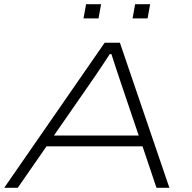

<svg xmlns="http://www.w3.org/2000/svg" viewBox="-25 -888 907 908"><path d="M-5 0 470 -686H542L776 0H715L649 -196H195L59 0ZM230 -247H631L548 -492Q544 -505 538 -522.5Q532 -540 525.5 -559.5Q519 -579 513 -598Q507 -617 502 -632H494Q479 -609 460.5 -581Q442 -553 425.5 -529Q409 -505 400 -492ZM370 -801 382 -868H453L441 -801ZM602 -801 614 -868H685L673 -801Z"/></svg>

Font: Archivo Expanded Thin
Style: Italic
Weight: 250
Width: 7
Italic angle: -10°
Designer: Hector Gatti
Foundry: Omnibus-Type
Version: Version 2.001